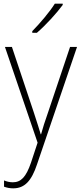

<svg xmlns="http://www.w3.org/2000/svg" viewBox="-20 -785 442 1047"><path d="M322 -758V-765H279C250 -719 199 -659 156 -615V-606H181C229 -647 289 -713 322 -758ZM7 -529 185 -7 149 102C122 181 94 209 50 209C32 209 17 205 2 199V233C18 239 34 242 52 242C115 242 152 201 182 111L400 -529H362L242 -172C225 -124 213 -86 204 -53H202C194 -80 184 -112 164 -173L45 -529Z"/></svg>

Font: Noto Sans Bengali SemiCondensed ExtraLight
Style: Regular
Weight: 200
Width: 4
Designer: Joana Ranito - Universal Thirst; Jelle Bosma - Monotype Design Team
Foundry: Universal Thirst ehf.
Version: Version 3.000